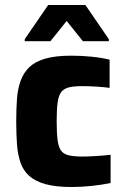

<svg xmlns="http://www.w3.org/2000/svg" viewBox="-20 -741 503 769"><path d="M267 8Q203 8 162 -3.5Q121 -15 97 -36.5Q73 -58 62 -90Q51 -122 48 -163.5Q45 -205 45 -255Q45 -304 48 -345Q51 -386 63 -418.5Q75 -451 98.5 -473Q122 -495 162.5 -506.5Q203 -518 266 -518Q306 -518 346.5 -514Q387 -510 419 -502V-389Q399 -392 367.5 -394Q336 -396 309 -396Q274 -396 254 -390.5Q234 -385 224 -370.5Q214 -356 210.5 -328Q207 -300 207 -255Q207 -210 210.5 -181.5Q214 -153 224 -138.5Q234 -124 255 -119Q276 -114 310 -114Q334 -114 364.5 -116Q395 -118 423 -121V-8Q390 -1 348 3.5Q306 8 267 8ZM79 -576V-584L173 -721H322L416 -584V-576H312L247 -657L182 -576Z"/></svg>

Font: Saira Thin
Style: Bold
Weight: 700
Version: Version 1.101